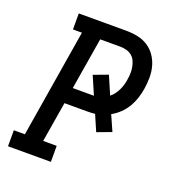

<svg xmlns="http://www.w3.org/2000/svg" viewBox="-133 -841 866 947"><g transform="rotate(20 300.0 -367.5)"><path d="M15 0V-84H73L166 -651H119V-735H368Q399 -735 428.5 -729Q458 -723 482 -707.5Q506 -692 522.5 -668.5Q539 -645 547 -617Q555 -589 555 -558Q555 -527 550 -496Q546 -471 538 -446Q530 -421 516.5 -398Q503 -375 483 -355.5Q463 -336 439 -323L475 -242L400 -214L364 -297Q354 -296 343 -295.5Q332 -295 321 -295H204L169 -84H240V0ZM217 -379H328L287 -474L362 -502L403 -407Q415 -416 424 -428.5Q433 -441 439.5 -454.5Q446 -468 450 -482Q454 -496 456 -510Q459 -527 459.5 -544Q460 -561 457 -577Q454 -593 447.5 -607.5Q441 -622 429 -632Q417 -642 401 -646.5Q385 -651 368 -651H262Z"/></g></svg>

Font: Iosevka Etoile Medium
Style: Italic
Weight: 500
Italic angle: -9°
Designer: Belleve Invis
Foundry: Belleve Invis
Version: Version 22.1.2; ttfautohint (v1.8.4)